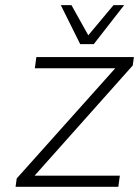

<svg xmlns="http://www.w3.org/2000/svg" viewBox="-20 -720 536 740"><path d="M113.3 -43H441.9L436 0H40L44.4 -32.2L424.3 -457H114.3L120.1 -500H496.1L491.7 -467.8ZM458.5 -700.2 341.3 -549.8H289.1L214.4 -700.2H255.4L320.3 -584L417.5 -700.2Z"/></svg>

Font: Fivo Sans Light
Style: Regular
Weight: 300
Designer: Alexander Slobzheninov
Foundry: Alexander Slobzheninov
Version: 1.0